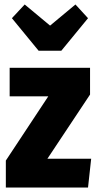

<svg xmlns="http://www.w3.org/2000/svg" viewBox="-20 -835 432 855"><path d="M381 -414 191 -128H386L372 0H6V-120L195 -406H23V-533H381ZM372 -754 253 -609H152L33 -754L90 -815L203 -721L316 -815Z"/></svg>

Font: Fira Sans Compressed ExtraBold
Style: Regular
Weight: 800
Width: 1
Designer: bBox Type GmbH & Carrois Corporate GbR & Edenspiekermann AG
Foundry: bBox Type GmbH & Carrois Corporate GbR & Edenspiekermann AG
Version: Version 4.301